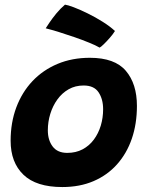

<svg xmlns="http://www.w3.org/2000/svg" viewBox="-20 -774 625 806"><path d="M241.5 11.2Q132.1 11.2 78.4 -40.5Q24.6 -92.2 24.6 -183.1Q24.6 -259.6 48.5 -323.3Q72.4 -387 116.4 -433.6Q160.5 -480.1 221.6 -505.8Q282.8 -531.4 357.2 -531.4Q461.8 -531.4 508.2 -476.8Q554.8 -422.2 554.8 -329.4Q554.8 -254.2 533.4 -191.9Q512 -129.6 471.2 -84Q430.5 -38.4 372.6 -13.6Q314.8 11.2 241.5 11.2ZM262.4 -132.2Q298.8 -132.2 326.8 -147.2Q354.8 -162.1 374 -188Q393.2 -213.9 403.1 -246.8Q412.9 -279.6 412.9 -315.5Q412.9 -357.9 393.8 -386.5Q374.8 -415.1 331 -415.1Q296 -415.1 268.2 -399.3Q240.4 -383.5 220.9 -356.5Q201.4 -329.5 191.1 -295.9Q180.8 -262.4 180.8 -227Q180.8 -185.9 201 -159.1Q221.2 -132.2 262.4 -132.2ZM252.8 -754.5Q263.9 -753.2 289.9 -743.4Q315.9 -733.5 348.1 -717.7Q380.4 -701.9 411 -682.6Q441.6 -663.4 462.6 -643.9Q454.6 -630.8 441.2 -615.5Q427.9 -600.2 415.8 -588.5Q403.8 -576.8 398.2 -574.1Q381.8 -583.8 353.4 -595.2Q325.1 -606.8 292.1 -618.2Q259.1 -629.6 227.5 -639.4Q195.9 -649.2 171.9 -655.2Q175.8 -661.4 187.4 -678.8Q199.1 -696.2 216.2 -717.2Q233.4 -738.1 252.8 -754.5Z"/></svg>

Font: Grandstander Thin
Style: Italic
Weight: 100
Italic angle: -15°
Designer: Tyler Finck
Foundry: Etcetera Type Co
Version: Version 1.200